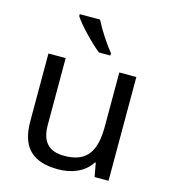

<svg xmlns="http://www.w3.org/2000/svg" viewBox="-114 -857 847 958"><g transform="rotate(15 309.0 -378.0)"><path d="M284 -766H179V-756C202 -719 275 -642 321 -606H380V-618C349 -655 306 -721 284 -766ZM533 -536H445V-257C445 -132 406 -63 287 -63C206 -63 168 -105 168 -191V-536H79V-185C79 -49 145 10 274 10C343 10 409 -15 444 -71H448L461 0H533Z"/></g></svg>

Font: Noto Sans Bhaiksuki
Style: Regular
Weight: 400
Designer: Monotype Design Team
Foundry: Monotype Imaging Inc.
Version: Version 2.002